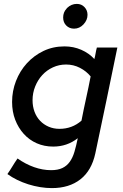

<svg xmlns="http://www.w3.org/2000/svg" viewBox="-20 -748 633 985"><path d="M18 0ZM253 4Q207 4 168.5 -13Q130 -30 102 -61Q74 -92 58 -133.5Q42 -175 42 -225Q42 -281 62 -332.5Q82 -384 118 -423.5Q154 -463 203 -486.5Q252 -510 311 -510Q357 -510 397 -492.5Q437 -475 464 -445Q468 -459 470.5 -474.5Q473 -490 477 -504H582Q554 -367 526 -232.5Q498 -98 469 39Q450 127 392.5 172Q335 217 246 217Q217 217 186 212Q155 207 125 197.5Q95 188 67.5 174.5Q40 161 18 145Q32 125 44 105Q56 85 70 65Q111 94 155 109.5Q199 125 242 125Q277 125 300 114Q323 103 338 82Q353 61 362 30.5Q371 0 379 -39Q324 4 253 4ZM147 -234Q147 -202 157 -175Q167 -148 185.5 -128.5Q204 -109 229.5 -98Q255 -87 285 -87Q350 -87 398 -129Q409 -186 421.5 -242.5Q434 -299 445 -356Q423 -383 390 -400Q357 -417 319 -417Q283 -417 251.5 -402.5Q220 -388 197 -363Q174 -338 160.5 -304.5Q147 -271 147 -234ZM360 -601Q336 -601 320 -617Q304 -633 304 -658Q304 -685 321 -703L324 -707Q346 -728 374 -728Q398 -728 413.5 -711.5Q429 -695 429 -672Q429 -645 408.5 -623Q388 -601 360 -601Z"/></svg>

Font: Rosa Sans Medium
Style: Italic
Weight: 500
Italic angle: -12°
Designer: Pentagram / MCKL
Foundry: Pentagram / MCKL
Version: Version 1.005;September 16, 2019;FontCreator 11.5.0.2425 64-